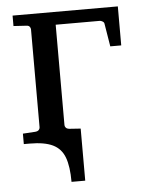

<svg xmlns="http://www.w3.org/2000/svg" viewBox="-49 -521 536 716"><g transform="rotate(-5 219.5 -162.5)"><path d="M189.9 155.8Q189.9 98.1 177.2 64.2Q164.6 30.3 133.3 15.1Q102.1 0 46.9 0Q41.5 0 35.9 0Q30.3 0 24.9 0V-39.1L71.8 -42Q81.1 -43 85 -47.6Q88.9 -52.2 88.9 -57.1V-423.8Q88.9 -429.2 85 -434.1Q81.1 -439 71.8 -439L24.9 -441.9V-481H418.9V-335H377.9L363.8 -420.9Q363.3 -426.3 357.4 -429.7Q351.6 -433.1 347.2 -433.1H182.1V-57.1Q182.1 -52.2 186 -47.6Q189.9 -43 199.2 -42L241.2 -39.1V155.8Z"/></g></svg>

Font: Charis
Style: Regular
Weight: 400
Designer: Walt Agee, Miriam Martin, Annie Olsen, Victor Gaultney, Lorna Priest, Alan Ward, Bob Hallissy, Martin Hosken, Sharon Cor
Foundry: SIL Global
Version: Version 7.000